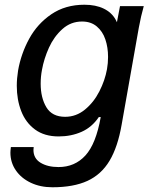

<svg xmlns="http://www.w3.org/2000/svg" viewBox="-20 -576 640 812"><path d="M24 69.5Q24 62 26 46H122.5Q121.5 54 121.5 58Q121.5 94 151.5 112.2Q181.5 130.5 227.5 130.5Q296.5 130.5 341.2 81.5Q386 32.5 406 -81H398Q369 -38 325 -18.5Q281 1 228 1Q168 1 128.2 -28.2Q88.5 -57.5 69.8 -106Q51 -154.5 51 -213Q51 -244 56.5 -278Q69 -349 103.5 -412.2Q138 -475.5 197.2 -515.8Q256.5 -556 337 -556Q385 -556 418.8 -539.5Q452.5 -523 469 -493L474.5 -482L487.5 -550H588Q576 -508 567 -458.5L494.5 -49Q478 46 443.2 104Q408.5 162 349.8 189Q291 216 201.5 216Q150.5 216 110 196.8Q69.5 177.5 46.8 144.2Q24 111 24 69.5ZM432.5 -283.5Q437 -309 437 -335Q437 -375.5 425.5 -409.5Q414 -443.5 389.2 -464.2Q364.5 -485 327 -485Q279.5 -485 244 -453.2Q208.5 -421.5 187.2 -374.8Q166 -328 157.5 -280.5Q152 -252 152 -222Q152 -162.5 176.2 -122.2Q200.5 -82 255.5 -82Q302 -82 339.2 -112.5Q376.5 -143 400.2 -189.5Q424 -236 432.5 -283.5Z"/></svg>

Font: JuliaMono Medium
Style: Italic
Weight: 500
Italic angle: -9°
Monospace: yes
Designer: cormullion
Foundry: corm
Version: Version 0.054; ttfautohint (v1.8.4)